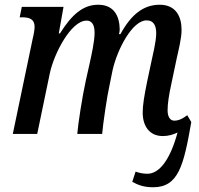

<svg xmlns="http://www.w3.org/2000/svg" viewBox="-20 -565 840 810"><path d="M626 225C733 225 755 133 787 -50L770 -79C750 -64 734 -56 715 -56C698 -56 687 -72 687 -100C687 -128 693 -166 702 -207L726 -321C734 -357 746 -404 746 -439C746 -495 722 -545 654 -545C586 -545 534 -505 488 -421H482C484 -428 485 -435 485 -442C484 -496 462 -545 394 -545C331 -545 283 -504 233 -424H228L248 -536H72L63 -492H73C103 -492 126 -485 126 -452C126 -442 123 -422 118 -402L34 0H137L190 -255C208 -340 280 -478 345 -478C374 -478 379 -450 379 -426C379 -389 365 -329 359 -301L342 -225C327 -157 309 -40 306 0H411C414 -39 432 -162 442 -205L455 -269C475 -358 539 -480 599 -479C630 -479 639 -454 639 -425C639 -389 624 -331 618 -302L601 -222C588 -159 582 -120 582 -90C582 -35 609 9 667 9C690 9 711 3 729 -6C698 109 652 168 602 168C582 168 566 164 552 159L538 202C563 216 588 225 626 225Z"/></svg>

Font: Noto Serif Condensed Medium
Style: Italic
Weight: 500
Width: 3
Italic angle: -12°
Designer: Monotype Design Team
Foundry: Monotype Imaging Inc.
Version: Version 2.013